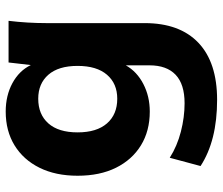

<svg xmlns="http://www.w3.org/2000/svg" viewBox="-74 -483 781 673"><g transform="rotate(-90 316.5 -146.5)"><path d="M303 224Q160 224 71 166L100 58Q141 84 191.5 97Q242 110 291 110Q358 110 391 78.5Q424 47 424 -13V-96Q402 -57 358.5 -34.5Q315 -12 262 -12Q194 -12 143.5 -43Q93 -74 65 -130.5Q37 -187 37 -265Q37 -342 65 -398.5Q93 -455 143.5 -486Q194 -517 262 -517Q318 -517 361.5 -493.5Q405 -470 425 -429L434 -507H580Q576 -474 574 -440.5Q572 -407 572 -375V-30Q572 93 503 158.5Q434 224 303 224ZM307 -126Q360 -126 391 -162Q422 -198 422 -265Q422 -332 391 -367.5Q360 -403 307 -403Q252 -403 220.5 -367.5Q189 -332 189 -265Q189 -198 220.5 -162Q252 -126 307 -126Z"/></g></svg>

Font: Mulish ExtraBold
Style: Regular
Weight: 800
Designer: Vernon Adams
Foundry: Vernon Adams
Version: Version 3.603; ttfautohint (v1.8.3)